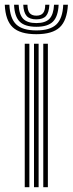

<svg xmlns="http://www.w3.org/2000/svg" viewBox="-50 -783 304 803"><path d="M131 0V-600H150.2V0ZM53.5 0V-600H72.8V0ZM92.2 0V-600H111.5V0ZM102 -640Q34 -640 3.4 -668.8Q-27.2 -697.5 -30 -763.2H-10.8Q-8.2 -705.8 18 -680.8Q44.2 -655.8 102 -655.8Q159.5 -655.8 185.8 -680.8Q212 -705.8 214.5 -763.2H234Q230.5 -697.5 199.9 -668.8Q169.2 -640 102 -640ZM102 -671Q54 -671 32.4 -692.5Q10.8 -714 8.8 -763.2H28Q29.8 -722.5 46.9 -704.5Q64 -686.5 102 -686.5Q139.8 -686.5 156.9 -704.5Q174 -722.5 176 -763.2H195.2Q193 -714 171.4 -692.5Q149.8 -671 102 -671ZM102 -702Q74.2 -702 61.5 -716.2Q48.8 -730.5 47.2 -763.2H64.8Q65 -738.8 74.2 -728.1Q83.5 -717.5 102 -717.5Q120.8 -717.5 129.9 -728.1Q139 -738.8 139.2 -763.2H156.5Q155 -730.5 142.4 -716.2Q129.8 -702 102 -702Z"/></svg>

Font: Big Shoulders Inline Text Thin SemiBold
Style: Regular
Weight: 600
Version: Version 2.002